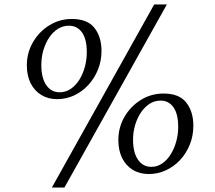

<svg xmlns="http://www.w3.org/2000/svg" viewBox="-20 -806 958 855"><path d="M234.5 -364.5Q194.5 -364.5 164 -383Q133.5 -401.5 116.5 -435.2Q99.5 -469 99.5 -515Q99.5 -571 126.8 -618Q154 -665 199.5 -693.2Q245 -721.5 300 -721.5Q369.5 -721.5 400.8 -681.5Q432 -641.5 432 -579Q432 -534.5 416.2 -495.8Q400.5 -457 373 -427.2Q345.5 -397.5 310 -381Q274.5 -364.5 234.5 -364.5ZM245.5 -395Q272.5 -395 294.8 -410Q317 -425 333 -450.5Q349 -476 357.8 -508Q366.5 -540 366.5 -574Q366.5 -631.5 345.2 -661.5Q324 -691.5 286.5 -691.5Q260 -691.5 237.5 -677.2Q215 -663 198.8 -638.5Q182.5 -614 173.2 -582.5Q164 -551 164 -517Q164 -459 186 -427Q208 -395 245.5 -395ZM666.5 -786H723L267 29H211ZM642.5 -31Q602 -31 571.5 -49.5Q541 -68 524 -102Q507 -136 507 -182.5Q507 -238.5 534.2 -285.5Q561.5 -332.5 607.2 -361Q653 -389.5 708.5 -389.5Q778 -389.5 809.5 -349.2Q841 -309 841 -246Q841 -201 825.2 -162Q809.5 -123 782 -93.5Q754.5 -64 718.5 -47.5Q682.5 -31 642.5 -31ZM653.5 -63Q680.5 -63 702.2 -78Q724 -93 740 -118.5Q756 -144 764.8 -175.8Q773.5 -207.5 773.5 -241Q773.5 -298.5 752.5 -328.2Q731.5 -358 695 -358Q668.5 -358 646.2 -343.8Q624 -329.5 607.5 -305Q591 -280.5 581.8 -249.2Q572.5 -218 572.5 -184Q572.5 -126.5 594.5 -94.8Q616.5 -63 653.5 -63Z"/></svg>

Font: Merriweather 72pt Light
Style: Italic
Weight: 300
Italic angle: -7.8°
Version: Version 2.101